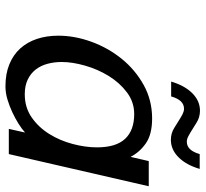

<svg xmlns="http://www.w3.org/2000/svg" viewBox="-44 -678 735 686"><g transform="rotate(90 323.0 -335.5)"><path d="M108 -177Q108 -235 129.5 -294.5Q151 -354 190 -402.5Q229 -451 283.5 -481.5Q338 -512 404 -512Q460 -512 492 -490Q524 -468 541 -435L556 -500H646L531 0H441L454 -58Q442 -47 423 -35Q404 -23 381.5 -12.5Q359 -2 335.5 5Q312 12 289 12Q244 12 210 -2Q176 -16 153.5 -41Q131 -66 119.5 -100.5Q108 -135 108 -177ZM202 -189Q202 -162 208.5 -138Q215 -114 229 -96Q243 -78 265 -67.5Q287 -57 317 -57Q365 -57 400.5 -82Q436 -107 459.5 -145Q483 -183 495 -228.5Q507 -274 507 -315Q507 -383 476.5 -415.5Q446 -448 388 -448Q345 -448 310.5 -422Q276 -396 252 -357Q228 -318 215 -272.5Q202 -227 202 -189ZM272 -580Q286 -628 313.5 -655.5Q341 -683 376 -683Q400 -683 420 -670L436 -660Q458 -646 468 -641Q478 -636 487 -636Q518 -636 531 -682H584Q570 -634 542.5 -606.5Q515 -579 480 -579Q456 -579 436 -592L420 -602Q398 -616 388 -621Q378 -626 369 -626Q338 -626 325 -580Z"/></g></svg>

Font: Perun
Style: Italic
Weight: 400
Italic angle: -12°
Foundry: Copyright (c) Stefan Peev, Context Ltd, 2016
Version: Version 1.027